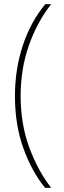

<svg xmlns="http://www.w3.org/2000/svg" viewBox="-20 -734 303 912"><path d="M51 -278Q51 -403 87.5 -515.5Q124 -628 195 -714H223Q156 -629 117 -517.5Q78 -406 78 -278Q78 -144 119.5 -32.5Q161 79 223 158H194Q131 81 91 -30Q51 -141 51 -278Z"/></svg>

Font: Noto Sans Lao Looped UI ExCd Thin
Style: Regular
Weight: 100
Width: 2
Designer: Mark Frömberg, Ben Mitchell
Foundry: The Fontpad Ltd
Version: Version 1.001